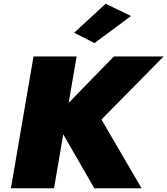

<svg xmlns="http://www.w3.org/2000/svg" viewBox="-20 -1000 889 1020"><path d="M158 -700 38 0H267L387 -700ZM585 -700 266 -373 481 0H732L519 -365L849 -700ZM676 -915 541 -980 374 -826 482 -771Z"/></svg>

Font: Jost Black
Style: Italic
Weight: 900
Italic angle: -5°
Version: Version 3.710